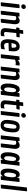

<svg xmlns="http://www.w3.org/2000/svg" viewBox="2568 -3434 872 6047"><g transform="rotate(90 3003.5 -410.0)"><path d="M182.6 -643.6Q152.3 -643.6 134.3 -662.6Q116.2 -681.6 116.2 -711.7Q116.2 -741.7 140.4 -765.4Q164.6 -789.1 194.8 -789.1Q225.1 -789.1 243.9 -770Q262.7 -751 262.7 -720.9Q262.7 -690.9 237.8 -667.2Q212.9 -643.6 182.6 -643.6ZM236.8 -577.6 173.3 -14.6Q172.4 -7.8 169.9 -4.9Q167.5 -2 160.6 -1.5L62.5 2Q51.8 1 51.8 -7.3L116.2 -575.2Q118.2 -585.9 128.4 -586.9L223.6 -590.3Q236.8 -589.4 236.8 -577.6Z M503.9 -577.6 498.5 -532.7Q568.8 -594.7 633.3 -594.7Q715.3 -594.7 736.8 -504.9Q742.7 -480.5 742.7 -458.7Q742.7 -437 741.2 -423.8L694.3 -14.6Q692.4 -2.4 682.1 -1.5L583.5 2Q572.8 1 572.8 -7.3L617.2 -394Q618.7 -406.7 618.7 -417Q618.7 -457 599.9 -471.4Q581.1 -485.8 552.2 -485.8Q523.4 -485.8 492.2 -473.6L439.9 -14.6Q438 -2.4 427.7 -1.5L329.1 2Q318.4 1 318.4 -7.3L382.8 -575.2Q384.8 -585.9 395 -586.9L490.7 -590.3Q503.9 -589.8 503.9 -577.6Z M916.5 -588.4Q927.7 -695.8 931.2 -699.5Q934.6 -703.1 941.4 -703.6L1034.7 -707Q1047.9 -706.1 1047.9 -694.8Q1038.6 -640.6 1032.2 -590.8L1146 -594.7Q1157.7 -594.2 1157.7 -582L1144 -504.4Q1142.1 -492.7 1131.8 -492.2L1020 -487.8Q986.8 -189 986.8 -158.2Q986.8 -101.1 1035.6 -101.1Q1060.5 -101.1 1084 -108.9Q1107.4 -116.7 1113.3 -116.7Q1123.5 -116.7 1123.5 -104L1113.3 -18.6Q1112.3 -11.2 1109.6 -7.8Q1106.9 -4.4 1085.7 0.5Q1064.5 5.4 1013.2 5.4Q938 5.4 901.9 -29.5Q865.7 -64.5 865.7 -133.8Q865.7 -203.1 904.3 -486.3L856.4 -484.4Q844.2 -484.9 844.2 -496.6L857.4 -575.2Q858.9 -586.4 870.1 -586.9Z M1226.1 -350.6Q1261.7 -594.7 1447.8 -594.7Q1519.5 -594.7 1557.6 -545.4Q1595.7 -496.1 1595.7 -417.5Q1595.7 -338.9 1585.9 -264.6Q1584.5 -251.5 1570.8 -251L1329.6 -242.7Q1329.1 -235.4 1329.1 -223.1Q1329.1 -168 1348.4 -135.7Q1367.7 -103.5 1406.7 -103.5Q1445.8 -103.5 1479.2 -115Q1512.7 -126.5 1518.6 -126.5Q1524.4 -126.5 1528.8 -122.6Q1533.2 -118.7 1533.2 -111.8L1523.4 -25.9Q1522.9 -18.6 1520.8 -16.4Q1518.6 -14.2 1512.2 -11.7Q1453.1 5.4 1398.4 5.4Q1343.8 5.4 1313.5 -7.8Q1283.2 -21 1264.9 -41.7Q1246.6 -62.5 1235.1 -91.6Q1223.6 -120.6 1219.5 -149.2Q1215.3 -177.7 1215.3 -227.5Q1215.3 -277.3 1226.1 -350.6ZM1341.3 -365.2 1336.9 -334 1464.4 -340.3Q1472.7 -340.8 1475.1 -343.3Q1482.4 -350.6 1482.4 -383.5Q1482.4 -416.5 1480.2 -429.9Q1478 -443.4 1472.7 -457.5Q1461.4 -488.8 1434.3 -488.8Q1407.2 -488.8 1391.6 -479.5Q1356.9 -458 1341.3 -365.2Z M2018.1 -465.8 1965.8 -471.2Q1902.3 -471.2 1859.4 -445.8L1811 -15.1Q1809.1 -2.9 1798.8 -2L1700.2 2Q1689.5 1 1689.5 -7.3L1753.9 -575.2Q1755.9 -585.9 1766.1 -586.9L1861.3 -590.3Q1874.5 -589.8 1874.5 -577.6L1868.7 -527.3Q1899.9 -559.1 1929.2 -576.9Q1958.5 -594.7 1988 -594.7Q2017.6 -594.7 2033.2 -592.3Q2043.5 -590.3 2043.5 -578.6Q2043.5 -544.9 2032.2 -478.5Q2029.8 -465.8 2018.1 -465.8Z M2262.7 -577.6 2257.3 -532.7Q2327.6 -594.7 2392.1 -594.7Q2474.1 -594.7 2495.6 -504.9Q2501.5 -480.5 2501.5 -458.7Q2501.5 -437 2500 -423.8L2453.1 -14.6Q2451.2 -2.4 2440.9 -1.5L2342.3 2Q2331.5 1 2331.5 -7.3L2376 -394Q2377.4 -406.7 2377.4 -417Q2377.4 -457 2358.6 -471.4Q2339.8 -485.8 2311 -485.8Q2282.2 -485.8 2251 -473.6L2198.7 -14.6Q2196.8 -2.4 2186.5 -1.5L2087.9 2Q2077.1 1 2077.1 -7.3L2141.6 -575.2Q2143.6 -585.9 2153.8 -586.9L2249.5 -590.3Q2262.7 -589.8 2262.7 -577.6Z M3031.2 -577.6 2967.8 -14.6Q2966.3 -2 2955.1 -1.5L2856.4 2Q2846.2 1 2846.2 -7.3L2855.5 -73.7Q2833 -35.6 2806.4 -15.1Q2779.8 5.4 2746.6 5.4Q2713.4 5.4 2689.9 -6.1Q2666.5 -17.6 2651.6 -36.4Q2636.7 -55.2 2627.4 -81.5Q2610.4 -128.4 2610.4 -209.7Q2610.4 -291 2621.3 -347.7Q2632.3 -404.3 2640.6 -433.8Q2648.9 -463.4 2662.8 -494.6Q2676.8 -525.9 2694.3 -546.9Q2734.4 -594.7 2795.4 -594.7Q2840.8 -594.7 2864.7 -573Q2888.7 -551.3 2904.8 -508.8L2910.6 -575.2Q2911.6 -585.9 2922.9 -586.9L3018.6 -590.3Q3031.2 -589.4 3031.2 -577.6ZM2733.4 -223.6Q2733.4 -106.9 2795.9 -106.9Q2823.2 -106.9 2840.3 -132.1Q2857.4 -157.2 2869.9 -232.9Q2882.3 -308.6 2882.3 -343.3Q2882.3 -377.9 2881.8 -387.2Q2881.3 -396.5 2879.9 -411.9Q2878.4 -427.2 2874.5 -437.7Q2870.6 -448.2 2864.3 -459Q2851.6 -480 2823.2 -480Q2794.9 -480 2778.3 -454.8Q2761.7 -429.7 2752.4 -387.7Q2733.4 -297.9 2733.4 -223.6Z M3189.9 -588.4Q3201.2 -695.8 3204.6 -699.5Q3208 -703.1 3214.8 -703.6L3308.1 -707Q3321.3 -706.1 3321.3 -694.8Q3312 -640.6 3305.7 -590.8L3419.4 -594.7Q3431.2 -594.2 3431.2 -582L3417.5 -504.4Q3415.5 -492.7 3405.3 -492.2L3293.5 -487.8Q3260.3 -189 3260.3 -158.2Q3260.3 -101.1 3309.1 -101.1Q3334 -101.1 3357.4 -108.9Q3380.9 -116.7 3386.7 -116.7Q3397 -116.7 3397 -104L3386.7 -18.6Q3385.7 -11.2 3383.1 -7.8Q3380.4 -4.4 3359.1 0.5Q3337.9 5.4 3286.6 5.4Q3211.4 5.4 3175.3 -29.5Q3139.2 -64.5 3139.2 -133.8Q3139.2 -203.1 3177.7 -486.3L3129.9 -484.4Q3117.7 -484.9 3117.7 -496.6L3130.9 -575.2Q3132.3 -586.4 3143.6 -586.9Z M3607.4 -643.6Q3577.1 -643.6 3559.1 -662.6Q3541 -681.6 3541 -711.7Q3541 -741.7 3565.2 -765.4Q3589.4 -789.1 3619.6 -789.1Q3649.9 -789.1 3668.7 -770Q3687.5 -751 3687.5 -720.9Q3687.5 -690.9 3662.6 -667.2Q3637.7 -643.6 3607.4 -643.6ZM3661.6 -577.6 3598.1 -14.6Q3597.2 -7.8 3594.7 -4.9Q3592.3 -2 3585.4 -1.5L3487.3 2Q3476.6 1 3476.6 -7.3L3541 -575.2Q3543 -585.9 3553.2 -586.9L3648.4 -590.3Q3661.6 -589.4 3661.6 -577.6Z M3755.4 -198.2Q3755.4 -244.6 3765.6 -319.3Q3775.9 -394 3784.7 -428Q3793.5 -461.9 3809.6 -494.4Q3825.7 -526.9 3847.7 -547.9Q3896 -594.7 3978.5 -594.7Q4095.7 -594.7 4130.4 -508.8Q4148.9 -462.9 4148.9 -397.7Q4148.9 -332.5 4138.9 -262.7Q4128.9 -192.9 4120.1 -159.4Q4111.3 -126 4095.5 -94Q4079.6 -62 4057.6 -41Q4009.3 5.4 3922.6 5.4Q3835.9 5.4 3795.7 -46.6Q3755.4 -98.6 3755.4 -198.2ZM4008.8 -208.5Q4014.2 -234.4 4022.7 -305.4Q4031.2 -376.5 4031.2 -410.6Q4031.2 -493.7 3971.2 -493.7Q3942.9 -493.7 3924.6 -466.8Q3906.2 -439.9 3895 -377.4Q3872.6 -250.5 3872.6 -171.4Q3872.6 -92.3 3932.1 -92.3Q3960.4 -92.3 3979.2 -119.4Q3998 -146.5 4008.8 -208.5Z M4428.2 -577.6 4422.9 -532.7Q4493.2 -594.7 4557.6 -594.7Q4639.6 -594.7 4661.1 -504.9Q4667 -480.5 4667 -458.7Q4667 -437 4665.5 -423.8L4618.7 -14.6Q4616.7 -2.4 4606.4 -1.5L4507.8 2Q4497.1 1 4497.1 -7.3L4541.5 -394Q4543 -406.7 4543 -417Q4543 -457 4524.2 -471.4Q4505.4 -485.8 4476.6 -485.8Q4447.8 -485.8 4416.5 -473.6L4364.3 -14.6Q4362.3 -2.4 4352.1 -1.5L4253.4 2Q4242.7 1 4242.7 -7.3L4307.1 -575.2Q4309.1 -585.9 4319.3 -586.9L4415 -590.3Q4428.2 -589.8 4428.2 -577.6Z M5196.8 -577.6 5133.3 -14.6Q5131.8 -2 5120.6 -1.5L5022 2Q5011.7 1 5011.7 -7.3L5021 -73.7Q4998.5 -35.6 4971.9 -15.1Q4945.3 5.4 4912.1 5.4Q4878.9 5.4 4855.5 -6.1Q4832 -17.6 4817.1 -36.4Q4802.2 -55.2 4793 -81.5Q4775.9 -128.4 4775.9 -209.7Q4775.9 -291 4786.9 -347.7Q4797.9 -404.3 4806.2 -433.8Q4814.5 -463.4 4828.4 -494.6Q4842.3 -525.9 4859.9 -546.9Q4899.9 -594.7 4960.9 -594.7Q5006.3 -594.7 5030.3 -573Q5054.2 -551.3 5070.3 -508.8L5076.2 -575.2Q5077.1 -585.9 5088.4 -586.9L5184.1 -590.3Q5196.8 -589.4 5196.8 -577.6ZM4898.9 -223.6Q4898.9 -106.9 4961.4 -106.9Q4988.8 -106.9 5005.9 -132.1Q5022.9 -157.2 5035.4 -232.9Q5047.9 -308.6 5047.9 -343.3Q5047.9 -377.9 5047.4 -387.2Q5046.9 -396.5 5045.4 -411.9Q5043.9 -427.2 5040 -437.7Q5036.1 -448.2 5029.8 -459Q5017.1 -480 4988.8 -480Q4960.4 -480 4943.8 -454.8Q4927.2 -429.7 4918 -387.7Q4898.9 -297.9 4898.9 -223.6Z M5711.4 -577.6 5647.9 -14.6Q5646.5 -2 5635.3 -1.5L5536.6 2Q5526.4 1 5526.4 -7.3L5535.6 -73.7Q5513.2 -35.6 5486.6 -15.1Q5460 5.4 5426.8 5.4Q5393.6 5.4 5370.1 -6.1Q5346.7 -17.6 5331.8 -36.4Q5316.9 -55.2 5307.6 -81.5Q5290.5 -128.4 5290.5 -209.7Q5290.5 -291 5301.5 -347.7Q5312.5 -404.3 5320.8 -433.8Q5329.1 -463.4 5343 -494.6Q5356.9 -525.9 5374.5 -546.9Q5414.6 -594.7 5475.6 -594.7Q5521 -594.7 5544.9 -573Q5568.8 -551.3 5585 -508.8L5590.8 -575.2Q5591.8 -585.9 5603 -586.9L5698.7 -590.3Q5711.4 -589.4 5711.4 -577.6ZM5413.6 -223.6Q5413.6 -106.9 5476.1 -106.9Q5503.4 -106.9 5520.5 -132.1Q5537.6 -157.2 5550 -232.9Q5562.5 -308.6 5562.5 -343.3Q5562.5 -377.9 5562 -387.2Q5561.5 -396.5 5560.1 -411.9Q5558.6 -427.2 5554.7 -437.7Q5550.8 -448.2 5544.4 -459Q5531.7 -480 5503.4 -480Q5475.1 -480 5458.5 -454.8Q5441.9 -429.7 5432.6 -387.7Q5413.6 -297.9 5413.6 -223.6Z M6004.4 -813 5914.6 -15.1Q5913.6 -8.3 5911.1 -5.4Q5908.7 -2.4 5901.9 -2L5803.7 2Q5793 1 5793 -7.3L5883.3 -809.6Q5884.3 -816.4 5886.7 -819.3Q5889.2 -822.3 5896 -822.8L5991.7 -826.2Q6004.4 -824.7 6004.4 -813Z"/></g></svg>

Font: Contrail One
Style: Regular
Weight: 400
Designer: Riccardo De Franceschi
Foundry: Sorkin Type Co.
Version: Version 1.003